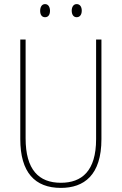

<svg xmlns="http://www.w3.org/2000/svg" viewBox="-20 -907 594 937"><path d="M176 -854C176 -837 183 -823 200 -823C216 -823 224 -836 224 -854C224 -872 216 -887 200 -887C183 -887 176 -871 176 -854ZM330 -855C330 -837 338 -823 354 -823C371 -823 379 -837 379 -855C379 -873 371 -887 354 -887C338 -887 330 -872 330 -855ZM475 -228V-714H449V-228C449 -72 379 -15 277 -15C169 -15 105 -79 105 -232V-714H79V-228C79 -66 150 10 277 10C390 10 475 -52 475 -228Z"/></svg>

Font: Noto Sans Sinhala Condensed Thin
Style: Regular
Weight: 100
Width: 3
Designer: Jelle Bosma - Monotype Design Team
Foundry: Monotype Imaging Inc.
Version: Version 2.006